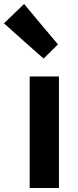

<svg xmlns="http://www.w3.org/2000/svg" viewBox="-70 -944 394 964"><path d="M226 -280V-560H79V0H152H226ZM136 -822 51 -924 -50 -827 49 -738 149 -650 221 -721Z"/></svg>

Font: GenSekiGothic2 TW B
Style: Regular
Weight: 700
Version: Version 2.100;PS 2.1;hotconv 16.6.51;makeotf.lib2.5.65220 DE